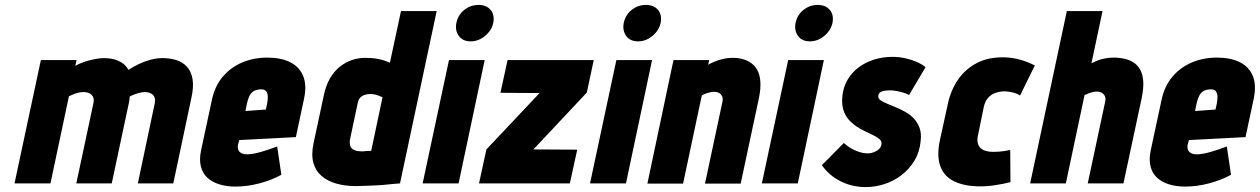

<svg xmlns="http://www.w3.org/2000/svg" viewBox="-20 -745 5118 780"><path d="M609 -327 540 0H684L757 -345Q768 -393 762 -425Q756 -457 738 -475.5Q720 -494 694.5 -501.5Q669 -509 639 -509Q617 -509 592.5 -502.5Q568 -496 544.5 -485Q521 -474 502 -461Q492 -479 476 -489.5Q460 -500 441.5 -504.5Q423 -509 402 -509Q387 -509 365.5 -505Q344 -501 323 -494Q302 -487 286 -477L291 -501H146L39 0H185L260 -354Q270 -359 280.5 -363Q291 -367 301 -369Q311 -371 320 -371Q331 -371 339 -368Q347 -365 352.5 -359.5Q358 -354 360 -346Q362 -338 360 -328L290 0H434L504 -329Q505 -335 506 -341.5Q507 -348 507 -353Q517 -358 529 -362.5Q541 -367 551.5 -369Q562 -371 569 -371Q579 -371 587.5 -368Q596 -365 601.5 -359.5Q607 -354 609 -345.5Q611 -337 609 -327Z M947 -158 952 -176 1182 -188 1215 -343Q1227 -399 1211.5 -436.5Q1196 -474 1158.5 -492.5Q1121 -511 1066 -511Q1011 -511 964.5 -491.5Q918 -472 885.5 -434Q853 -396 841 -340L797 -135Q789 -97 796 -69Q803 -41 822.5 -23Q842 -5 871.5 4Q901 13 937 13Q984 13 1033.5 0Q1083 -13 1123 -35L1106 -150Q1078 -139 1042.5 -128.5Q1007 -118 983 -118Q972 -118 964.5 -121Q957 -124 952.5 -129Q948 -134 946.5 -141.5Q945 -149 947 -158ZM1065 -323 1060 -300 977 -294 983 -324Q987 -342 993 -354.5Q999 -367 1009.5 -374Q1020 -381 1038 -382Q1055 -383 1061.5 -374Q1068 -365 1068 -351.5Q1068 -338 1065 -323Z M1605 0 1754 -700H1609L1564 -490Q1540 -501 1516 -505.5Q1492 -510 1463 -510Q1436 -510 1409.5 -501Q1383 -492 1360 -473.5Q1337 -455 1320.5 -426.5Q1304 -398 1296 -360L1254 -164Q1244 -117 1253 -84Q1262 -51 1286.5 -30Q1311 -9 1347 1Q1383 11 1425 11Q1444 11 1462.5 10Q1481 9 1499 8.5Q1517 8 1534.5 6.5Q1552 5 1570 3Q1588 1 1605 0ZM1534 -350 1488 -132Q1488 -132 1485.5 -132Q1483 -132 1478.5 -132Q1474 -132 1469 -131.5Q1464 -131 1460 -130.5Q1456 -130 1452 -130Q1434 -130 1423 -134Q1412 -138 1407 -144.5Q1402 -151 1401 -161Q1400 -171 1403 -184L1434 -330Q1436 -339 1441 -345.5Q1446 -352 1452.5 -355.5Q1459 -359 1467 -361Q1475 -363 1482 -363Q1501 -363 1514.5 -358Q1528 -353 1534 -350Z M1697 0H1843L1949 -501H1804ZM1924 -725Q1892 -725 1866.5 -705Q1841 -685 1834 -652Q1828 -621 1844 -599Q1860 -577 1892 -577Q1924 -577 1950.5 -599Q1977 -621 1984 -652Q1990 -685 1973 -705Q1956 -725 1924 -725Z M2392 -501H2042L2013 -368L2172 -367L1956 -138L1926 0H2295L2325 -137L2147 -138L2364 -369Z M2377 0H2523L2629 -501H2484ZM2604 -725Q2572 -725 2546.5 -705Q2521 -685 2514 -652Q2508 -621 2524 -599Q2540 -577 2572 -577Q2604 -577 2630.5 -599Q2657 -621 2664 -652Q2670 -685 2653 -705Q2636 -725 2604 -725Z M2915 -332 2844 1H2989L3063 -346Q3071 -385 3069 -413Q3067 -441 3057 -459.5Q3047 -478 3031.5 -489Q3016 -500 2997 -505Q2978 -510 2958 -510Q2935 -510 2915 -505Q2895 -500 2880 -493.5Q2865 -487 2857 -482L2861 -501H2716L2610 1H2755L2831 -357Q2841 -363 2850 -366Q2859 -369 2867 -370.5Q2875 -372 2881 -372Q2891 -372 2898 -369Q2905 -366 2909.5 -360.5Q2914 -355 2915.5 -347.5Q2917 -340 2915 -332Z M3075 0H3221L3327 -501H3182ZM3302 -725Q3270 -725 3244.5 -705Q3219 -685 3212 -652Q3206 -621 3222 -599Q3238 -577 3270 -577Q3302 -577 3328.5 -599Q3355 -621 3362 -652Q3368 -685 3351 -705Q3334 -725 3302 -725Z M3673 -359 3740 -472Q3726 -484 3704 -493.5Q3682 -503 3657 -508.5Q3632 -514 3606 -514Q3566 -514 3531 -503Q3496 -492 3468.5 -471.5Q3441 -451 3423.5 -421.5Q3406 -392 3402 -354Q3399 -323 3406 -299.5Q3413 -276 3427 -260Q3441 -244 3458.5 -232Q3476 -220 3494.5 -211.5Q3513 -203 3528 -195.5Q3543 -188 3552.5 -180Q3562 -172 3561 -161Q3561 -152 3555.5 -144.5Q3550 -137 3542 -132.5Q3534 -128 3525 -125Q3516 -122 3506 -122Q3488 -122 3469.5 -128Q3451 -134 3435.5 -143.5Q3420 -153 3408 -164L3319 -74Q3348 -32 3395 -8.5Q3442 15 3497 15Q3536 15 3574 2.5Q3612 -10 3643 -34Q3674 -58 3695 -92.5Q3716 -127 3720 -171Q3724 -202 3716 -224.5Q3708 -247 3693 -263Q3678 -279 3658.5 -290Q3639 -301 3619.5 -309Q3600 -317 3583.5 -324Q3567 -331 3557 -338Q3547 -345 3548 -354Q3548 -362 3552 -366.5Q3556 -371 3563 -373.5Q3570 -376 3578 -377Q3586 -378 3593 -378Q3609 -378 3624 -375Q3639 -372 3652 -368Q3665 -364 3673 -359Z M4124 -357 4184 -479Q4157 -493 4126 -502Q4095 -511 4063 -512Q3997 -514 3949.5 -489.5Q3902 -465 3872 -421.5Q3842 -378 3830 -320L3798 -174Q3785 -111 3800 -70Q3815 -29 3854 -9.5Q3893 10 3950 12Q3984 13 4018.5 8Q4053 3 4085 -5L4084 -136Q4084 -136 4078 -134.5Q4072 -133 4061.5 -131.5Q4051 -130 4039 -129Q4027 -128 4015 -128Q3998 -128 3984.5 -132Q3971 -136 3963 -144Q3955 -152 3952 -165Q3949 -178 3953 -195L3977 -312Q3982 -334 3994.5 -348Q4007 -362 4025 -368Q4043 -374 4063 -374Q4080 -373 4096 -369Q4112 -365 4124 -357Z M4414 -488 4459 -700H4314L4165 0H4310L4386 -359Q4397 -364 4405.5 -367Q4414 -370 4421.5 -371.5Q4429 -373 4436 -373Q4445 -373 4452 -370Q4459 -367 4464 -361.5Q4469 -356 4470.5 -348.5Q4472 -341 4470 -333L4399 0H4544L4618 -346Q4626 -385 4624.5 -413Q4623 -441 4613 -460Q4603 -479 4587 -490Q4571 -501 4549.5 -506Q4528 -511 4503 -511Q4486 -511 4468 -507.5Q4450 -504 4436 -498Q4422 -492 4414 -488Z M4805 -158 4810 -176 5040 -188 5073 -343Q5085 -399 5069.5 -436.5Q5054 -474 5016.5 -492.5Q4979 -511 4924 -511Q4869 -511 4822.5 -491.5Q4776 -472 4743.5 -434Q4711 -396 4699 -340L4655 -135Q4647 -97 4654 -69Q4661 -41 4680.5 -23Q4700 -5 4729.5 4Q4759 13 4795 13Q4842 13 4891.5 0Q4941 -13 4981 -35L4964 -150Q4936 -139 4900.5 -128.5Q4865 -118 4841 -118Q4830 -118 4822.5 -121Q4815 -124 4810.5 -129Q4806 -134 4804.5 -141.5Q4803 -149 4805 -158ZM4923 -323 4918 -300 4835 -294 4841 -324Q4845 -342 4851 -354.5Q4857 -367 4867.5 -374Q4878 -381 4896 -382Q4913 -383 4919.5 -374Q4926 -365 4926 -351.5Q4926 -338 4923 -323Z"/></svg>

Font: Advent Pro ExtraBold
Style: Italic
Weight: 800
Italic angle: -12°
Version: Version 3.000